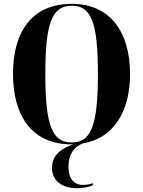

<svg xmlns="http://www.w3.org/2000/svg" viewBox="-20 -745 748 1004"><path d="M355 10C358 10 361 10 364 10C280 37 252 82 252 132C252 201 304 239 383 239C414 239 447 233 467 223V213C447 219 429 222 414 222C365 222 338 187 338 126C338 63 366 23 413 5C572 -21 660 -159 660 -358C660 -582 552 -725 356 -725C148 -725 48 -581 48 -359C48 -137 148 10 355 10ZM355 0C253 0 217 -88 217 -358C217 -628 253 -715 356 -715C457 -715 492 -628 492 -358C492 -87 456 0 355 0Z"/></svg>

Font: Noto Serif Display Condensed ExtraBold
Style: Regular
Weight: 800
Width: 3
Designer: Monotype Design Team
Foundry: Monotype Imaging Inc.
Version: Version 2.009